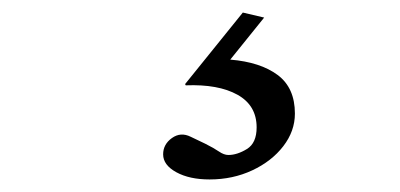

<svg xmlns="http://www.w3.org/2000/svg" viewBox="-20 -29 638 306"><path d="M314 257Q282 257 261 245.5Q240 234 240 217Q240 201 254 191Q268 181 284 189L307 200Q321 207 329 212.5Q337 218 344 218Q358 218 373.5 208.5Q389 199 389 174Q389 139 358.5 122Q328 105 276 107L275 105L367 -9L401 -1L347 66Q395 70 422.5 90.5Q450 111 450 152Q450 180 431.5 204Q413 228 382 242.5Q351 257 314 257Z"/></svg>

Font: Hedvig Letters Serif
Style: Regular
Weight: 400
Designer: Alexander Örn & Tor Weibull
Foundry: Kanon Foundry
Version: Version 1.000